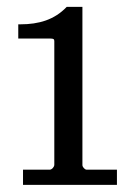

<svg xmlns="http://www.w3.org/2000/svg" viewBox="-20 -723 357 554"><path d="M46.4 -189.5H317.4V-233.4H230C224.6 -233.4 217.8 -241.2 217.8 -246.6V-703.1H172.4C137.2 -666 92.3 -652.8 38.6 -652.8H32.7V-611.8H125C134.8 -611.8 136.7 -609.9 136.7 -604V-247.6C136.7 -241.2 129.4 -233.4 123.5 -233.4H46.4Z"/></svg>

Font: MusGlyphs-Text
Style: Regular
Weight: 400
Version: Version 2.1.1